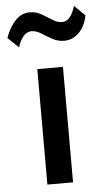

<svg xmlns="http://www.w3.org/2000/svg" viewBox="-93 -785 447 820"><g transform="rotate(-5 131.0 -375.0)"><path d="M76.5 0V-495H186.5V0ZM7 -594.5 -39 -638.5Q-22.5 -685 3.8 -712.2Q30 -739.5 65.5 -739.5Q92.5 -739.5 115.2 -726.2Q138 -713 158.8 -699.5Q179.5 -686 200 -686Q218.5 -686 232.8 -702.5Q247 -719 256 -750.5L301.5 -705.5Q291.5 -657.5 264.2 -631.5Q237 -605.5 202 -605.5Q175 -605.5 151.2 -618.8Q127.5 -632 106.5 -645.2Q85.5 -658.5 65.5 -658.5Q47 -658.5 32 -642.2Q17 -626 7 -594.5Z"/></g></svg>

Font: Geologica EX
Style: Regular
Weight: 400
Designer: Sindre Bremnes, Frode Helland
Foundry: Monokrom Skriftforlag AS
Version: Version 1.010;gftools[0.9.28]